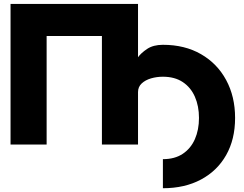

<svg xmlns="http://www.w3.org/2000/svg" viewBox="-20 -743 1253 987"><path d="M817.4 -348.6Q785.6 -348.6 756.3 -340.1Q727.1 -331.5 708.3 -314Q689.5 -296.4 689.5 -269.5V0H503.9V-558.1H219.7V0H34.2V-722.7H689.5V-448.7Q704.6 -470.2 736.3 -491.5Q768.1 -512.7 817.4 -512.7Q929.7 -512.7 1013.2 -464.6Q1096.7 -416.5 1142.6 -331.5Q1188.5 -246.6 1188.5 -136.7Q1188.5 -26.9 1142.6 54.2Q1096.7 135.3 1013.2 179.9Q929.7 224.6 817.4 224.6V75.2Q878.4 75.2 919.7 47.6Q960.9 20 981.9 -27.8Q1002.9 -75.7 1002.9 -136.7Q1002.9 -197.8 981.9 -245.6Q960.9 -293.5 919.7 -321Q878.4 -348.6 817.4 -348.6Z"/></svg>

Font: Giphurs Black
Style: Regular
Weight: 900
Version: Version 0.920; ttfautohint (v1.8.4.7-5d5b)